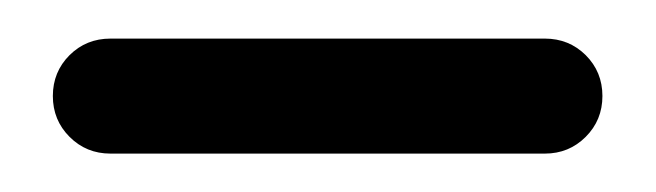

<svg xmlns="http://www.w3.org/2000/svg" viewBox="-20 -656 345 101"><path d="M7.8 -605.5Q7.8 -618.2 16.6 -627Q25.4 -635.7 38.1 -635.7H266.6Q279.3 -635.7 288.1 -627Q296.9 -618.2 296.9 -605.5Q296.9 -592.8 288.1 -584Q279.3 -575.2 266.6 -575.2H38.1Q25.4 -575.2 16.6 -584Q7.8 -592.8 7.8 -605.5Z"/></svg>

Font: jf-openhuninn-1.1
Style: Regular
Weight: 400
Designer: [Kosugi Maru]
      Designed by Motoya company      

      [Varela Round]
      Joe Prince(Latin component); Avraham Co
Foundry: justfont CO.,LTD.
Version: 1.1